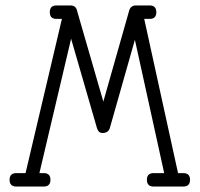

<svg xmlns="http://www.w3.org/2000/svg" viewBox="-20 -685 733 704"><path d="M187 -615.7H207L73.7 -50.3H40C23.4 -50.3 15.1 -42.2 15.1 -25.9C15.1 -9.3 23.4 -1 40 -1H140.1C156.7 -1 165 -9.3 165 -25.9C165 -42.2 156.7 -50.3 140.1 -50.3H124.5L240.7 -543L335.4 -215.8C339 -203.5 345.7 -197.3 355.5 -197.3C370.1 -197.3 379.2 -203.5 382.8 -215.8L474.6 -539.1L582 -50.3H543.5C526.9 -50.3 518.6 -42.2 518.6 -25.9C518.6 -9.3 526.9 -1 543.5 -1H651.9C668.5 -1 676.8 -9.3 676.8 -25.9C676.8 -42.2 668.5 -50.3 651.9 -50.3H632.8L508.8 -615.7H528.8C545.1 -615.7 553.2 -623.9 553.2 -640.1C553.2 -656.7 545.1 -665 528.8 -665H478C471.5 -665 466.1 -663.2 461.9 -659.7C457.7 -656.1 454.9 -651.5 453.6 -646L358.9 -312.5L262.7 -645C260.1 -658.4 252 -665 238.3 -665H187C170.7 -665 162.6 -656.7 162.6 -640.1C162.6 -623.9 170.7 -615.7 187 -615.7Z"/></svg>

Font: Nathan
Style: Regular
Weight: 400
Designer: Peter Wiegel
Foundry: Peter Wiegel
Version: Version 1.001 2009